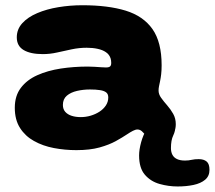

<svg xmlns="http://www.w3.org/2000/svg" viewBox="-20 -496 800 715"><path d="M264.1 63.1Q221.5 63.1 180.6 55.3Q139.6 47.5 106.8 29.2Q74 11 54.6 -19.4Q35.1 -49.9 35.1 -94.8Q35.1 -139.2 57.7 -168.9Q80.2 -198.6 118.8 -215.9Q157.4 -233.2 206.1 -240.7Q254.8 -248.1 307 -248.1Q320 -248.1 332.9 -247.2Q345.9 -246.4 356.9 -245.6Q368 -244.8 374.6 -244.8Q385.8 -244.8 390 -248.7Q394.2 -252.6 394.2 -261.6Q394.2 -271.1 391.9 -278.5Q389.5 -285.9 385 -291.8Q380.5 -297.8 374 -301.9Q362.1 -310.2 343.4 -314.2Q324.8 -318.2 302.8 -318.2Q274.8 -318.2 247.3 -312.4Q219.9 -306.6 193.1 -300.6Q166.4 -294.5 139.5 -294.5Q93.6 -294.5 68.1 -309.6Q42.5 -324.8 42.5 -356.9Q42.5 -387.1 63.1 -409.7Q83.6 -432.2 118.6 -447.1Q153.5 -462 197.2 -469.2Q241 -476.5 286.9 -476.5Q382.2 -476.5 447.9 -456.4Q513.6 -436.2 547.8 -387.7Q581.9 -339.1 581.9 -253.1Q581.9 -233.9 580.2 -219.5Q578.5 -205.1 576.2 -194.2Q573.9 -183.4 572.2 -175Q570.5 -166.6 570.5 -158.9Q570.5 -145 580.1 -131.6Q589.8 -118.1 602.6 -103.6Q615.4 -89 625 -72Q634.6 -55 634.6 -33.6Q634.6 -1.9 614.3 13.1Q594 28.1 567.2 28.1Q546.5 28.1 533.9 17.6Q521.4 7.1 512.3 -3.3Q503.2 -13.8 492.2 -13.8Q484.6 -13.8 474.9 -8.8Q465.1 -3.8 452.1 4.9Q436.4 15.5 411.7 29.2Q387 43 350.9 53.1Q314.9 63.1 264.1 63.1ZM280.9 -59.9Q299.5 -59.9 317.6 -65.2Q335.6 -70.5 350.6 -80.2Q365.5 -90 374.4 -103.5Q383.2 -117 383.2 -133.2Q383.2 -145.8 375.4 -151.9Q367.5 -158.1 352.2 -160.4Q337 -162.8 315 -162.8Q290.1 -162.8 266.9 -157.5Q243.8 -152.2 229 -139.8Q214.2 -127.2 214.2 -105.2Q214.2 -89.4 223.1 -79.4Q231.9 -69.5 246.9 -64.7Q261.9 -59.9 280.9 -59.9ZM641.6 198.4Q607.2 198.4 574.1 189Q541 179.6 519.5 154.7Q498 129.8 498 82.8Q498 61.6 505.4 34.2Q512.8 6.9 527.1 -17.2Q540.9 -39.2 555 -50.2Q569.1 -61.1 591.4 -61.1Q615.2 -61.1 624.3 -51.1Q633.4 -41.1 633.4 -27.8Q633.4 -8.5 625 8.8Q616.6 26.1 616.6 55.4Q616.6 69.9 622 80.3Q627.4 90.8 639.1 96.3Q650.8 101.9 668.9 101.9Q682.1 101.9 693.6 99.2Q705.1 96.6 719.9 96.6Q738.8 96.6 749.4 105.4Q760.1 114.1 760.1 136.6Q760.1 159.8 743.8 173.4Q727.5 187 700.6 192.7Q673.8 198.4 641.6 198.4Z"/></svg>

Font: Gluten Thin
Style: Regular
Weight: 100
Designer: Tyler Finck
Foundry: Etcetera Type Company
Version: Version 1.300